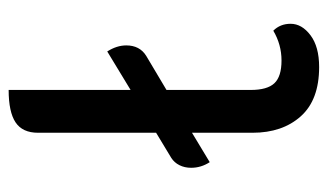

<svg xmlns="http://www.w3.org/2000/svg" viewBox="-177 -572 758 444"><g transform="rotate(-90 202.0 -350.0)"><path d="M369 -57Q369 -31 342.5 -11Q316 9 269 9Q193 9 155 -33.5Q117 -76 117 -145V-285L49 -244Q36 -264 36 -287Q36 -302 42 -314Q48 -326 59 -333L117 -368V-641Q117 -677 141 -693Q165 -709 216 -709V-427L305 -481Q319 -459 319 -437Q319 -406 295 -391L216 -344V-149Q216 -111 231.5 -94.5Q247 -78 284 -78Q321 -78 353 -97Q369 -81 369 -57Z"/></g></svg>

Font: K2D Medium
Style: Regular
Weight: 500
Designer: Katatrad Aksorn Co.,Ltd.
Foundry: Cadson Demak Co.,Ltd.
Version: Version 1.000; ttfautohint (v1.6)